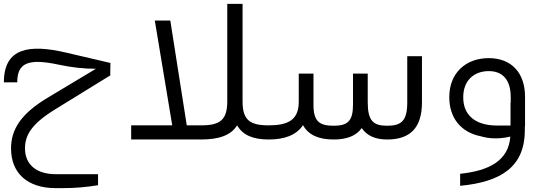

<svg xmlns="http://www.w3.org/2000/svg" viewBox="-20 -720 2798 991"><path d="M267 179C168 179 109 129 109 46C109 -25 146 -83 267 -157L551 -332L549 -334L550 -395L319 -449C133 -492 0 -475 0 -295H69C69 -393 122 -421 284 -386C349 -372 412 -365 475 -365L225 -215C87 -132 37 -51 37 46C37 175 123 251 267 251H306C366 251 426 246 486 236V179Z M944 -73 859 -614H779L869 -73H657V0H1018V-73Z M1232 -197V-700H1153V-197C1153 -100 1115 -73 1018 -73C1007 -73 1002 -69 1002 -58V-16C1002 -5 1007 0 1018 0C1111 0 1172 -22 1204 -73C1233 -22 1287 0 1367 0V-73C1270 -73 1232 -100 1232 -197Z M2082 -430V-192C2082 -96 2052 -71 1978 -71C1907 -71 1878 -96 1878 -192V-340H1802V-179C1802 -94 1773 -71 1702 -71C1628 -71 1598 -94 1598 -179V-340H1522V-194C1522 -100 1465 -73 1367 -73V0C1448 0 1509 -22 1544 -74C1572 -23 1625 0 1702 0C1769 0 1818 -18 1847 -59C1874 -19 1918 0 1978 0C2096 0 2158 -59 2158 -192V-430Z M2690 -220C2690 -346 2618 -420 2503 -420C2381 -420 2299 -340 2299 -220V-217C2299 -111 2360 -37 2460 -17C2506 -3 2559 -2 2614 -15C2605 108 2507 161 2355 177V239C2569 219 2689 139 2689 -49V-67C2690 -68 2690 -69 2690 -70ZM2371 -217V-219C2371 -301 2423 -353 2503 -353C2575 -353 2616 -307 2616 -220V-190H2615V-72H2546C2434 -72 2371 -125 2371 -217Z"/></svg>

Font: Juman Normal
Style: Regular
Weight: 300
Designer: Bandar Raffah (Arabic) Julieta Ulanovsky (Latin)
Foundry: Caramella
Version: Version 5.022;PS 005.022;hotconv 1.0.88;makeotf.lib2.5.64775